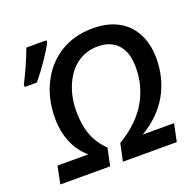

<svg xmlns="http://www.w3.org/2000/svg" viewBox="-130 -888 1050 1026"><g transform="rotate(-20 395.0 -375.0)"><path d="M481.9 -625Q417.5 -625 366.9 -589.8Q316.4 -554.7 286.6 -487.1Q256.8 -419.4 256.8 -337.9Q256.8 -260.3 277.8 -203.6Q298.8 -147 347.2 -99.1L326.2 0H43L63 -100.1H238.8Q189 -141.6 163.1 -203.9Q137.2 -266.1 137.2 -342.8Q137.2 -452.6 182.4 -541Q227.5 -629.4 306.9 -677.2Q386.2 -725.1 490.2 -725.1Q573.2 -725.1 633.1 -692.9Q692.9 -660.6 724.4 -599.9Q755.9 -539.1 755.9 -459Q755.9 -345.2 703.9 -253.4Q651.9 -161.6 547.9 -100.1H726.1L705.1 0H398.9L419.9 -99.1Q526.4 -161.6 581.3 -251Q636.2 -340.3 636.2 -452.1Q636.2 -535.2 596.2 -580.1Q556.2 -625 481.9 -625ZM42.5 -568.8Q88.4 -657.7 122.6 -749.5H236.3V-736.8Q219.2 -703.1 182.9 -649.9Q146.5 -596.7 111.3 -554.7H42.5Z"/></g></svg>

Font: Open Sans Semibold
Style: Italic
Weight: 600
Italic angle: -12°
Foundry: Ascender Corporation
Version: Version 1.10